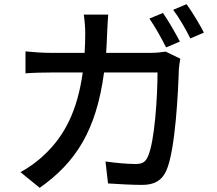

<svg xmlns="http://www.w3.org/2000/svg" viewBox="-20 -853 1040 919"><path d="M760 -791 695 -764C722 -726 755 -666 775 -626L841 -654C821 -693 785 -755 760 -791ZM873 -833 809 -806C837 -769 870 -712 891 -669L956 -697C937 -734 900 -796 873 -833ZM843 -572 773 -606C753 -603 730 -600 704 -600H488C490 -631 492 -664 493 -698C494 -722 496 -759 498 -783H381C385 -759 388 -718 388 -696C388 -662 387 -630 385 -600H224C185 -600 140 -603 102 -607V-502C140 -505 187 -506 224 -506H376C351 -325 290 -204 193 -113C158 -79 114 -48 78 -29L170 46C342 -75 441 -228 478 -506H734C734 -398 721 -172 687 -102C676 -77 660 -68 630 -68C589 -68 536 -73 485 -80L497 25C548 28 606 32 660 32C721 32 755 10 776 -36C820 -134 833 -420 836 -521C837 -534 840 -555 843 -572Z"/></svg>

Font: Noto Sans JP Medium
Style: Regular
Weight: 500
Designer: Ryoko NISHIZUKA 西塚涼子 (kana, bopomofo & ideographs); Paul D. Hunt (Latin, Greek & Cyrillic); Sandoll Communications 산돌커뮤니
Foundry: Adobe
Version: Version 2.004;hotconv 1.0.118;makeotfexe 2.5.65603